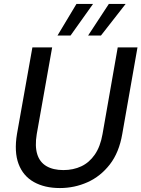

<svg xmlns="http://www.w3.org/2000/svg" viewBox="-20 -940 716 972"><path d="M283 12Q206 12 151.5 -18.5Q97 -49 74 -110Q51 -171 66 -262L144 -700H244L166 -261Q156 -200 168.5 -159.5Q181 -119 215 -99Q249 -79 301 -79Q351 -79 391.5 -98Q432 -117 460 -157.5Q488 -198 499 -261L576 -700H676L599 -262Q583 -168 536 -107.5Q489 -47 423 -17.5Q357 12 283 12ZM426 -760 531 -920H616L491 -760ZM271 -760 367 -920H451L337 -760Z"/></svg>

Font: DM Sans 11pt Medium
Style: Italic
Weight: 500
Italic angle: -10°
Version: Version 4.004;gftools[0.9.30]